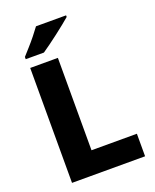

<svg xmlns="http://www.w3.org/2000/svg" viewBox="-168 -1026 905 1121"><g transform="rotate(-20 285.0 -465.5)"><path d="M81 0V-714H253V-140H535V0ZM383 -921Q367 -907 342 -887Q317 -867 288.5 -845Q260 -823 233 -803.5Q206 -784 187 -771H74V-785Q90 -803 113 -828.5Q136 -854 158 -881.5Q180 -909 196 -931H383Z"/></g></svg>

Font: Noto Sans Lao Looped ExtraBold
Style: Regular
Weight: 800
Designer: Mark Frömberg, Ben Mitchell
Foundry: The Fontpad Ltd
Version: Version 1.002; ttfautohint (v1.8.4.7-5d5b)